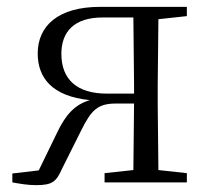

<svg xmlns="http://www.w3.org/2000/svg" viewBox="-20 -532 610 560"><path d="M285 0H525V-27L442 -36L440 -227V-285L442 -476L525 -485V-512H272C149 -512 90 -456 90 -376C90 -306 131 -251 242 -240C198 -227 171 -197 146 -144L93 -35L16 -26V0C38 4 61 8 85 8C133 8 144 -2 161 -40L217 -152C246 -210 264 -230 318 -230H371L369 -36L285 -27ZM371 -259H291C205 -259 159 -300 159 -375C159 -440 197 -481 279 -481H369L371 -285Z"/></svg>

Font: Noto Serif JP Light
Style: Regular
Weight: 300
Designer: Ryoko NISHIZUKA 西塚涼子 (kana & ideographs); Frank Grießhammer (Latin, Greek & Cyrillic); Wenlong ZHANG 张文龙 (bopomofo); San
Foundry: Adobe
Version: Version 2.001;hotconv 1.1.0;makeotfexe 2.6.0